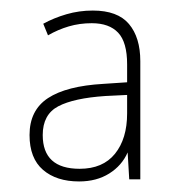

<svg xmlns="http://www.w3.org/2000/svg" viewBox="-20 -835 340 364"><path d="M156 -815Q203 -815 224.5 -789.5Q246 -764 246 -719V-495H225L222 -546Q211 -521 187 -506Q163 -491 130 -491Q87 -491 61.5 -513Q36 -535 36 -579Q36 -626 71 -649Q106 -672 176 -676L221 -679V-713Q221 -755 204 -773Q187 -791 154 -791Q131 -791 110.5 -785Q90 -779 71 -768L62 -790Q82 -801 106 -808Q130 -815 156 -815ZM180 -653Q120 -649 90.5 -633.5Q61 -618 61 -579Q61 -515 131 -515Q175 -515 198 -543.5Q221 -572 221 -620V-655Z"/></svg>

Font: Noto Sans Telugu UI SemiCondensed Thin
Style: Regular
Weight: 100
Width: 4
Designer: Jelle Bosma - Monotype Design Team
Foundry: Monotype Imaging Inc.
Version: Version 2.005; ttfautohint (v1.8.4.7-5d5b)